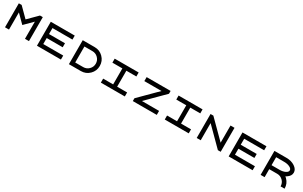

<svg xmlns="http://www.w3.org/2000/svg" viewBox="388 -2977 8224 5204"><g transform="rotate(30 4500.0 -375.0)"><path d="M250 -537.1V0H125V-750H212.9L500 -462.9L787.1 -750H875V0H750V-537.1L500 -287.1Z M1250 -125H1875V0H1125V-750H1875V-625H1250V-437.5H1750V-312.5H1250Z M2500 -750Q2656.2 -750 2765.6 -640.6Q2875 -531.2 2875 -375Q2875 -218.8 2765.6 -109.4Q2656.2 0 2500 0H2125V-750ZM2500 -125Q2603.5 -125 2676.8 -198.2Q2750 -271.5 2750 -375Q2750 -478.5 2676.8 -551.8Q2603.5 -625 2500 -625H2250V-125Z M3125 0V-125H3437.5V-625H3125V-750H3875V-625H3562.5V-125H3875V0Z M4337.9 -125H4875V0H4125V-87.9L4662.1 -625H4125V-750H4875V-662.1Z M5125 0V-125H5437.5V-625H5125V-750H5875V-625H5562.5V-125H5875V0Z M6250 -537.1V0H6125V-750H6212.9L6750 -212.9V-750H6875V0H6787.1Z M7250 -125H7875V0H7125V-750H7875V-625H7250V-437.5H7750V-312.5H7250Z M8125 -750H8500Q8656.2 -750 8765.6 -676.8Q8875 -603.5 8875 -500Q8875 -396.5 8765.6 -324.2Q8746.1 -310.5 8726.6 -300.8Q8746.1 -285.2 8765.6 -265.6Q8875 -156.2 8875 0H8750Q8750 -103.5 8676.8 -176.8Q8603.5 -250 8500 -250H8250V0H8125ZM8250 -625V-375H8500Q8603.5 -375 8676.8 -411.1Q8750 -447.3 8750 -500Q8750 -552.7 8676.8 -588.9Q8603.5 -625 8500 -625Z"/></g></svg>

Font: Xanmono
Style: Regular
Weight: 400
Designer: GGBotNet
Foundry: GGBotNet
Version: 1.00